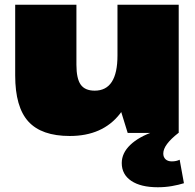

<svg xmlns="http://www.w3.org/2000/svg" viewBox="-20 -560 823 809"><path d="M302 -287Q302 -229 320 -203.5Q338 -178 379 -178Q427 -178 451 -215Q475 -252 475 -326L558 -426V-350Q558 -173 485 -80Q412 13 274 13Q155 13 99.5 -48Q44 -109 44 -242V-540H302ZM733 0H518L475 -139V-540H733ZM645 229Q573 229 533 202Q493 175 493 127Q493 85 529 50.5Q565 16 630 -6L732 0Q700 25 684 46.5Q668 68 668 87Q668 102 677.5 111Q687 120 704 120Q723 120 737 113L755 212Q733 219 704.5 224Q676 229 645 229Z"/></svg>

Font: Pathway Extreme 28pt Black
Style: Regular
Weight: 900
Designer: Eduardo Rodriguez Tunni
Foundry: Eduardo Rodriguez Tunni
Version: Version 1.001;gftools[0.9.26]